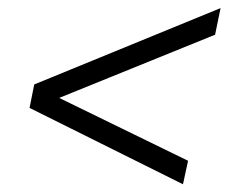

<svg xmlns="http://www.w3.org/2000/svg" viewBox="-20 -488 570 479"><path d="M65.4 -277.3 530.3 -467.8 516.6 -401.4 83 -225.6 90.8 -261.7 449.2 -86.9 436.5 -28.3 53.7 -218.8Z"/></svg>

Font: Crimson Pro ExtraLight Light
Style: Italic
Weight: 300
Italic angle: -12°
Version: Version 1.002